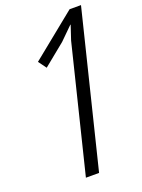

<svg xmlns="http://www.w3.org/2000/svg" viewBox="-152 -879 703 949"><g transform="rotate(-20 199.5 -405.0)"><path d="M398.9 -810.1 199.2 0H129.9L293 -662.1L317.9 -736.8H315.9L249 -670.9L133.8 -577.1L103 -619.1L338.9 -810.1Z"/></g></svg>

Font: Sinkin Sans 300 Light Italic
Style: Regular
Weight: 300
Italic angle: -112°
Designer: Keith Bates
Foundry: K-Type
Version: Sinkin Sans (version 1.0)  by Keith Bates   •   © 2014   www